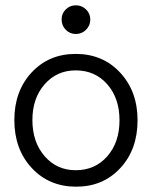

<svg xmlns="http://www.w3.org/2000/svg" viewBox="-20 -687 571 723"><path d="M266 -559Q243 -559 227.5 -575Q212 -591 212 -614Q212 -636 227.5 -651.5Q243 -667 266 -667Q288 -667 304 -651.5Q320 -636 320 -613Q320 -591 304 -575Q288 -559 266 -559ZM267 16Q165 16 99.5 -54.5Q34 -125 34 -235Q34 -344 99 -414Q164 -484 265 -484Q367 -484 432.5 -413.5Q498 -343 498 -234Q498 -124 433 -54Q368 16 267 16ZM265 -46Q338 -46 384 -98.5Q430 -151 430 -234Q430 -317 384 -369.5Q338 -422 265 -422Q194 -422 148 -369.5Q102 -317 102 -235Q102 -152 148 -99Q194 -46 265 -46Z"/></svg>

Font: Didact Gothic
Style: Regular
Weight: 400
Designer: Daniel Johnson
Foundry: Daniel Johnson
Version: Version 2.101;PS 002.101;hotconv 1.0.88;makeotf.lib2.5.64775